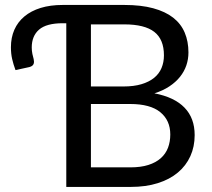

<svg xmlns="http://www.w3.org/2000/svg" viewBox="-20 -736 836 756"><path d="M493 -77Q534.5 -77 564.2 -86.5Q594 -96 613.2 -113.2Q632.5 -130.5 641.5 -154.2Q650.5 -178 650.5 -206.5Q650.5 -262 611.2 -294.2Q572 -326.5 492.5 -326.5H338V-77ZM338 -640V-395.5H466Q507 -395.5 537 -404.5Q567 -413.5 586.8 -429.5Q606.5 -445.5 616 -468.2Q625.5 -491 625.5 -518Q625.5 -581 587.5 -610.5Q549.5 -640 469.5 -640ZM469.5 -716.5Q535.5 -716.5 583.2 -703.5Q631 -690.5 661.8 -666.5Q692.5 -642.5 707.2 -607.8Q722 -573 722 -529.5Q722 -503 713.8 -478.8Q705.5 -454.5 688.8 -433.5Q672 -412.5 646.8 -395.8Q621.5 -379 588 -368.5Q666.5 -353.5 706.5 -312.2Q746.5 -271 746.5 -204Q746.5 -158.5 729.5 -121Q712.5 -83.5 680.2 -56.5Q648 -29.5 601.2 -14.8Q554.5 0 494.5 0H241V-644.5H227Q163 -644.5 134 -619.5Q105 -594.5 105 -549Q105 -536 107.5 -523.8Q110 -511.5 112.5 -503.5Q113.5 -498.5 113.8 -493.8Q114 -489 112.5 -484.8Q111 -480.5 107 -477.2Q103 -474 96 -472L41 -460Q32.5 -483 27.8 -503.8Q23 -524.5 23 -550Q23 -588 36.5 -618.8Q50 -649.5 76 -671.2Q102 -693 140 -704.8Q178 -716.5 227 -716.5Z"/></svg>

Font: Lato-Regular
Style: Regular
Weight: 400
Designer: Lukasz Dziedzic with Adam Twardoch and Botio Nikoltchev
Foundry: tyPoland Lukasz Dziedzic
Version: Version 2.015; 2015-08-06; http://www.latofonts.com/